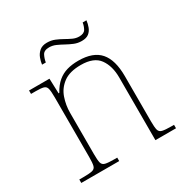

<svg xmlns="http://www.w3.org/2000/svg" viewBox="-161 -835 939 969"><g transform="rotate(-30 308.5 -350.0)"><path d="M38 0V-20H61Q98 -20 114 -24Q130 -28 134 -43.5Q138 -59 138 -94V-442Q138 -477 134 -492.5Q130 -508 115.5 -512Q101 -516 71 -516H43V-536H162L165 -449H169Q189 -485 213 -505Q237 -525 266.5 -533.5Q296 -542 333 -542Q419 -542 458.5 -496.5Q498 -451 498 -357V-94Q498 -59 502 -43.5Q506 -28 522.5 -24Q539 -20 575 -20H590V0H470V-365Q470 -432 439.5 -474.5Q409 -517 333 -517Q268 -517 231.5 -490Q195 -463 180.5 -421Q166 -379 166 -334V-94Q166 -59 170 -43.5Q174 -28 190.5 -24Q207 -20 243 -20H259V0ZM399 -619Q376 -619 355.5 -627.5Q335 -636 316 -646.5Q297 -657 278 -665.5Q259 -674 239 -674Q209 -674 199.5 -655Q190 -636 187 -616H165Q167 -634 174.5 -653.5Q182 -673 198 -686.5Q214 -700 241 -700Q266 -700 286.5 -691.5Q307 -683 325.5 -672.5Q344 -662 362 -653.5Q380 -645 399 -645Q427 -645 436.5 -661.5Q446 -678 449 -698H471Q469 -679 462 -660.5Q455 -642 440.5 -630.5Q426 -619 399 -619Z"/></g></svg>

Font: Noto Serif Armenian Thin
Style: Regular
Weight: 250
Version: Version 2.007